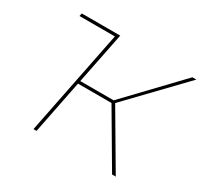

<svg xmlns="http://www.w3.org/2000/svg" viewBox="-146 -891 1133 1081"><g transform="rotate(30 420.5 -350.0)"><path d="M511 -357 721 0H697L493 -347H275L206 0H186L322 -681H92L96 -700H346L279 -366H496L815 -700H841Z"/></g></svg>

Font: Montserrat Alternates Thin
Style: Italic
Weight: 250
Italic angle: -11.3°
Designer: Julieta Ulanovsky
Foundry: Julieta Ulanovsky
Version: Version 7.200